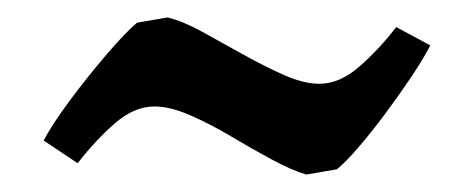

<svg xmlns="http://www.w3.org/2000/svg" viewBox="-20 -359 543 220"><path d="M157 -237Q134 -237 112 -218Q90 -199 69 -172L30 -198Q40 -217 60.5 -244.5Q81 -272 102.5 -297Q124 -322 137 -333L172 -339Q189 -335 211.5 -322.7Q234 -310.4 258 -296.9Q282 -283.5 305 -273.2Q328 -263 346 -263Q369 -263 391.5 -282.5Q414 -302 434 -328L473 -307Q466 -293 452 -272Q438 -251 422 -229.5Q406 -207.9 391 -190.5Q376 -173 366 -165L331 -159Q314 -164 291.5 -176.2Q269 -188.3 245 -202.6Q221 -216.9 198 -226.9Q175 -237 157 -237Z"/></svg>

Font: Buenard
Style: Regular
Weight: 400
Version: Version 2.000